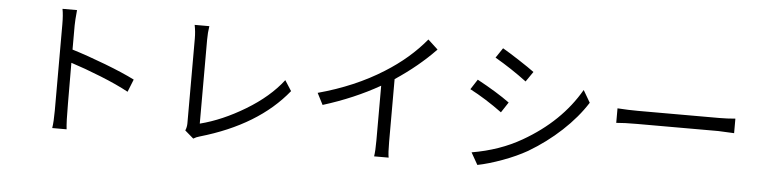

<svg xmlns="http://www.w3.org/2000/svg" viewBox="-48 -1021 5095 1290"><g transform="rotate(5 2500.0 -376.0)"><path d="M337 -88V-670Q337 -733 329 -774H427Q420 -702 420 -670Q420 -670 420 -507Q522 -476 646 -428.5Q770 -381 847 -342L813 -257Q736 -299 623.5 -344Q511 -389 420 -418Q421 -268 421 -143.5Q421 -19 427 30H330Q337 -15 337 -88Z M1222 -32Q1232 -55 1232 -81V-653Q1232 -699 1223 -744H1322Q1315 -700 1315 -653V-86Q1464 -124 1618 -217Q1772 -310 1862 -427L1907 -357Q1709 -112 1322 0Q1299 6 1280 18Z M2086 -361Q2333 -428 2523 -548Q2685 -649 2796 -783L2863 -721Q2748 -601 2593 -498V-76Q2593 1 2599 31H2501Q2507 -7 2507 -76V-446Q2335 -348 2126 -283Z M3301 -768Q3343 -744 3413 -698.5Q3483 -653 3518 -627L3471 -559Q3367 -637 3256 -701ZM3151 -53Q3339 -85 3486 -170Q3737 -314 3865 -536L3913 -454Q3849 -353 3749 -260Q3649 -167 3529 -96Q3457 -55 3364.5 -21Q3272 13 3197 28ZM3150 -543Q3285 -470 3370 -408L3324 -338Q3212 -420 3106 -475Z M4102 -433Q4177 -428 4241 -428H4789Q4842 -428 4897 -433V-335Q4797 -340 4790 -340H4241Q4154 -340 4102 -335Z"/></g></svg>

Font: Swei Fan Sans CJK TC
Style: Regular
Weight: 400
Version: Version 2.130